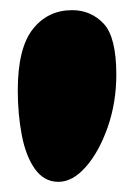

<svg xmlns="http://www.w3.org/2000/svg" viewBox="-20 -759 264 378"><path d="M122 -739Q159 -739 184 -712.5Q209 -686 209 -612Q209 -557 192 -508.5Q175 -460 149 -430.5Q123 -401 95 -401Q67 -401 49 -426Q31 -451 23 -492.5Q15 -534 15 -581Q15 -664 44.5 -701.5Q74 -739 122 -739Z"/></svg>

Font: DynaPuff
Style: Bold
Weight: 700
Designer: Toshi Omagari, Jennifer Daniel
Foundry: Google Fonts
Version: Version 2.000